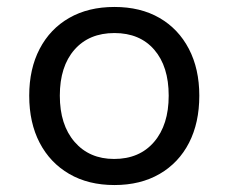

<svg xmlns="http://www.w3.org/2000/svg" viewBox="-20 -523 657 552"><path d="M309 9Q234 9 179 -23Q124 -55 94 -112.5Q64 -170 64 -248Q64 -325 94 -382.5Q124 -440 179 -471.5Q234 -503 309 -503Q384 -503 438.5 -471.5Q493 -440 523 -382.5Q553 -325 553 -248Q553 -170 523.5 -112.5Q494 -55 439 -23Q384 9 309 9ZM308 -66Q381 -66 423 -115Q465 -164 465 -248Q465 -332 423.5 -380Q382 -428 309 -428Q236 -428 194 -380Q152 -332 152 -248Q152 -164 194.5 -115Q237 -66 308 -66Z"/></svg>

Font: Nunito Sans 8pt
Style: Regular
Weight: 400
Version: Version 3.101;gftools[0.9.27]